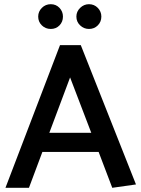

<svg xmlns="http://www.w3.org/2000/svg" viewBox="-20 -895 674 915"><path d="M222 -875Q247 -875 263.5 -857.5Q280 -840 280 -816Q280 -791 263.5 -774Q247 -757 222 -757Q197 -757 179.5 -774Q162 -791 162 -816Q162 -840 179.5 -857.5Q197 -875 222 -875ZM404 -875Q429 -875 446 -857.5Q463 -840 463 -816Q463 -791 446 -774Q429 -757 404 -757Q380 -757 362 -774Q344 -791 344 -816Q344 -840 362 -857.5Q380 -875 404 -875ZM314 -526 215 -262H415ZM365 -680 628 -16 515 0 450 -171H182L118 0H6L266 -680Z"/></svg>

Font: Palanquin SemiBold
Style: Regular
Weight: 600
Designer: Pria Ravichandran
Version: Version 1.0.4